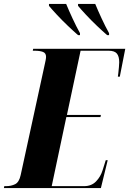

<svg xmlns="http://www.w3.org/2000/svg" viewBox="-65 -964 662 984"><path d="M-45 0 -43 -10H-33Q-8 -10 12.5 -20Q33 -30 41 -67L165 -637Q167 -646 169 -656Q171 -666 171 -673Q171 -692 155 -698Q139 -704 113 -704H103L105 -714H577L549 -571H539Q540 -576 541.5 -590Q543 -604 544.5 -620Q546 -636 546 -645Q546 -675 534 -689.5Q522 -704 492 -704H348L278 -375H452L450 -364H275L200 -10H366Q404 -10 427.5 -34.5Q451 -59 461 -92L477 -143H487L452 0ZM335 -784Q313 -803 283 -831.5Q253 -860 226.5 -888.5Q200 -917 186 -934V-944H274Q288 -910 307 -869Q326 -828 345 -794V-784ZM484 -784Q462 -803 432 -831.5Q402 -860 375.5 -888.5Q349 -917 335 -934V-944H423Q437 -910 456 -869Q475 -828 494 -794V-784Z"/></svg>

Font: Noto Serif Display ExtraCondensed Black
Style: Italic
Weight: 900
Width: 2
Italic angle: -12°
Designer: Monotype Design Team
Foundry: Monotype Imaging Inc.
Version: Version 2.009